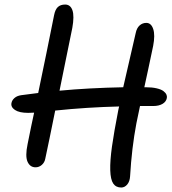

<svg xmlns="http://www.w3.org/2000/svg" viewBox="-20 -775 759 849"><path d="M137.2 -35.2Q112.8 -35.2 101.8 -59.8Q90.8 -84.5 102.1 -138.2Q120.1 -228.5 130.9 -276.9Q126.5 -276.9 117.7 -276.4Q108.9 -275.9 105 -275.9Q65.4 -275.9 46.1 -288.8Q26.9 -301.8 30.8 -319.8Q33.2 -332 43.9 -341.6Q54.7 -351.1 73.2 -354Q99.1 -357.9 148.9 -363.8Q186.5 -543.9 219.2 -708Q224.1 -732.9 235.8 -743.9Q247.6 -754.9 268.1 -754.9Q291.5 -754.9 300.3 -729.5Q309.1 -704.1 299.8 -651.9Q288.6 -597.7 269.3 -502.4Q250 -407.2 243.2 -374Q373 -386.2 524.9 -389.2Q578.6 -622.6 580.1 -628.9Q584.5 -650.9 597.2 -662.4Q609.9 -673.8 627 -673.8Q648.4 -673.8 657.5 -646.7Q666.5 -619.6 657.2 -571.8Q650.4 -538.1 635.5 -469.2Q620.6 -400.4 618.2 -389.2H625Q652.3 -389.2 672.4 -384.5Q692.4 -379.9 702.1 -372.6Q711.9 -365.2 715.6 -357.4Q719.2 -349.6 717.8 -341.8Q714.8 -325.2 698.7 -315.7Q682.6 -306.2 657.2 -306.2H599.1Q583.5 -232.4 583 -229Q562.5 -120.6 555.2 4.9Q553.7 27.8 542.5 41Q531.2 54.2 516.1 54.2Q492.7 54.2 480.7 36.6Q468.8 19 467.5 -22.5Q466.3 -64 475.1 -127Q483.9 -189.9 502.9 -287.1Q503.4 -290.5 504.9 -296.4Q506.3 -302.2 506.8 -304.2Q365.2 -300.8 224.1 -286.1Q196.3 -147.9 180.2 -73.2Q177.2 -56.6 165 -45.9Q152.8 -35.2 137.2 -35.2Z"/></svg>

Font: Shantell Sans Irregular
Style: Italic
Weight: 400
Italic angle: -11.31°
Designer: Stephen Nixon, Anya Danilova, Shantell Martin
Foundry: Arrow Type
Version: Version 1.006;[9816181b4]